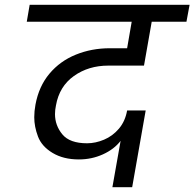

<svg xmlns="http://www.w3.org/2000/svg" viewBox="-20 -760 806 796"><path d="M429 -488Q347 -488 286.5 -445Q226 -402 212 -323Q208 -304 208 -287Q208 -240 238.5 -203Q269 -166 341 -166Q376 -166 411.5 -181Q447 -196 473 -226.5Q499 -257 507 -302H584L528 16H446L480 -176Q453 -141 406.5 -120Q360 -99 307 -99Q243 -99 198 -126Q153 -153 137.5 -194Q122 -235 122 -274Q122 -299 127 -326Q141 -402 185 -454.5Q229 -507 294.5 -533.5Q360 -560 435 -560H507L526 -670H91L103 -740H766L753 -670H609L577 -488Z"/></svg>

Font: Fz Poppins
Style: Italic
Weight: 400
Italic angle: -10°
Designer: Ninad Kale (Devanagari), Jonny Pinhorn (Latin)
Foundry: Indian Type Foundry
Version: Vit hóa bi Vntype.Com & FontZin.Com